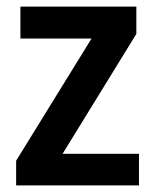

<svg xmlns="http://www.w3.org/2000/svg" viewBox="-20 -563 471 583"><path d="M402 0H29V-75L258 -446H42V-543H394V-460L170 -96H402Z"/></svg>

Font: Noto Sans Khmer UI SemiCondensed SemiBold
Style: Regular
Weight: 600
Width: 4
Designer: Danh Hong and the Monotype Design Team
Foundry: Monotype Imaging Inc.
Version: Version 2.002; ttfautohint (v1.8.4.7-5d5b)